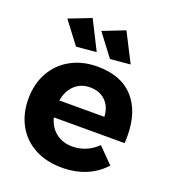

<svg xmlns="http://www.w3.org/2000/svg" viewBox="-140 -872 877 983"><g transform="rotate(20 298.5 -381.0)"><path d="M570 -259Q570 -235 569 -222H183Q196 -171 233 -142.5Q270 -114 322 -114Q360 -114 395 -128.5Q430 -143 458 -171L539 -89Q498 -43 439.5 -18.5Q381 6 309 6Q224 6 160.5 -28Q97 -62 62.5 -124Q28 -186 28 -267Q28 -349 63 -411.5Q98 -474 161 -508.5Q224 -543 305 -543Q435 -543 502.5 -468Q570 -393 570 -259ZM425 -313Q423 -366 391 -398Q359 -430 306 -430Q256 -430 222.5 -398.5Q189 -367 180 -313ZM196 -768 275 -611 166 -601 75 -721ZM380 -768 460 -611 351 -601 260 -721Z"/></g></svg>

Font: Montserrat arm2 SemiBold
Style: Regular
Weight: 600
Designer: Julieta Ulanovsky
Foundry: Julieta Ulanovsky
Version: Version 6.000